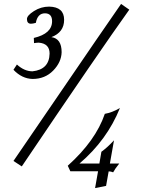

<svg xmlns="http://www.w3.org/2000/svg" viewBox="-20 -775 730 981"><path d="M146.5 -371.6Q91.8 -373 48.8 -418.5L66.4 -445.3Q104.5 -410.6 146 -410.6Q231.9 -419.9 233.4 -501.5Q233.4 -552.7 177.7 -557.1Q169.9 -557.1 153.8 -554.7L152.8 -581.1Q246.1 -603 246.1 -666.5Q246.1 -706.5 210 -707Q171.9 -707 163.1 -658.2Q147.5 -653.8 138.2 -653.8Q117.7 -653.8 117.7 -677.7Q117.7 -695.8 153.6 -718.5Q189.5 -741.2 231 -741.2Q307.6 -739.7 307.6 -673.8Q307.6 -609.9 242.7 -585.4Q294.9 -577.6 294.9 -508.3Q293.5 -457 251.7 -414.3Q210 -371.6 146.5 -371.6ZM91.3 75.2 48.8 47.4Q168 -126 322.3 -352.5Q476.6 -579.1 598.6 -754.9L640.6 -725.6Q492.2 -518.6 91.3 75.2ZM465.8 186 481 100.1H339.4L326.2 71.8Q468.8 -56.2 515.6 -193.4Q552.7 -199.7 592.8 -223.1Q526.9 -59.6 386.2 60.5H487.8L498 0.5Q529.3 -22 562.5 -58.1L541.5 60.5H589.4Q567.9 86.9 558.1 105.5Q546.9 100.6 535.2 100.6L522 174.8Z"/></svg>

Font: Kelvinch
Style: Italic
Weight: 400
Italic angle: -10°
Designer: Paul James Miller
Foundry: High-Logic / Made with FontCreator
Version: Version 3.40;July 22, 2017;FontCreator 11.0.0.2388 64-bit